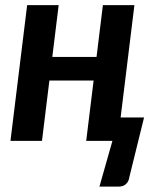

<svg xmlns="http://www.w3.org/2000/svg" viewBox="-20 -532 600 725"><path d="M524 -88.5 468.5 136.5Q466.5 153 455.8 162.8Q445 172.5 430 172.5H355.5L404.5 0H305.5L333.5 -228H166.5L138.5 0H19.5L82.5 -512.5H201.5L177.5 -317H344.5L368.5 -512.5H487.5L435.5 -88.5Z"/></svg>

Font: Lato 2
Style: Bold Italic
Weight: 700
Italic angle: -7°
Designer: Lukasz Dziedzic with Adam Twardoch and Botio Nikoltchev
Foundry: tyPoland Lukasz Dziedzic
Version: Version 2.015; 2015-08-06; http://www.latofonts.com/